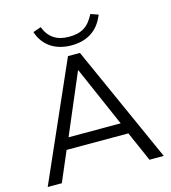

<svg xmlns="http://www.w3.org/2000/svg" viewBox="-130 -1013 994 1117"><g transform="rotate(-15 367.5 -454.5)"><path d="M18 0H103L180 -180H552L631 0H717L401 -705H329ZM364 -610H366L524 -248H210ZM366 -760C453 -760 526 -796 564 -892L518 -908C482 -837 439 -812 365 -812C293 -812 245 -842 219 -909L171 -892C200 -802 275 -760 366 -760Z"/></g></svg>

Font: Poppy and Pepper
Style: Regular
Weight: 400
Designer: Thy Ha
Foundry: Thy Ha
Version: Version 0.001;Glyphs 3.2 (3227)